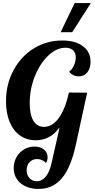

<svg xmlns="http://www.w3.org/2000/svg" viewBox="-20 -1020 618 1247"><path d="M465 -1000 374 -811H449L570 -1000ZM113.5 169.5C143.2 194.5 182.3 207 231 207C293 207 343.5 183.7 382.5 137C421.5 90.3 451.7 17.3 473 -82L546 -418L428 -419C411.3 -346.3 389.2 -291 361.5 -253C333.8 -215 302 -196 266 -196C236 -196 213 -209.2 197 -235.5C181 -261.8 173 -300 173 -350C173 -410.7 184 -468.7 206 -524C228 -579.3 257 -624.2 293 -658.5C329 -692.8 366.3 -710 405 -710C426.3 -710 442.8 -704.5 454.5 -693.5C466.2 -682.5 472 -667 472 -647C472 -629 467.8 -611.2 459.5 -593.5C451.2 -575.8 441 -563 429 -555C436.3 -545 445.5 -537.3 456.5 -532C467.5 -526.7 479.3 -524 492 -524C514.7 -524 533 -532.7 547 -550C561 -567.3 568 -590.3 568 -619C568 -661.7 551.5 -695.3 518.5 -720C485.5 -744.7 440.7 -757 384 -757C316.7 -757 255 -739.7 199 -705C143 -670.3 99 -622.8 67 -562.5C35 -502.2 19 -435.3 19 -362C19 -311.3 26.8 -266.8 42.5 -228.5C58.2 -190.2 80.7 -160.7 110 -140C139.3 -119.3 173.3 -109 212 -109C242.7 -109 270.8 -115.7 296.5 -129C322.2 -142.3 344 -161.7 362 -187H366L316 34C307.3 74.7 294.7 105.3 278 126C261.3 146.7 241.3 157 218 157C199.3 157 183.8 150.3 171.5 137C159.2 123.7 153 106.3 153 85C153 63.7 159.3 46.3 172 33C184.7 19.7 201 13 221 13C232.3 13 243.2 15.3 253.5 20C263.8 24.7 272 31 278 39C285.3 29.7 289 17 289 1C289 -19.7 281.2 -36.3 265.5 -49C249.8 -61.7 229.3 -68 204 -68C179.3 -68 156.7 -61.8 136 -49.5C115.3 -37.2 99 -20.3 87 1C75 22.3 69 45.7 69 71C69 111.7 83.8 144.5 113.5 169.5Z"/></svg>

Font: DonutKreme
Style: Regular
Weight: 400
Designer: Impallari Type
Foundry: Impallari Type
Version: Version 2.100